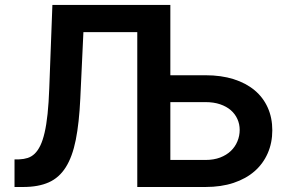

<svg xmlns="http://www.w3.org/2000/svg" viewBox="-20 -747 1152 767"><path d="M38 -110.1 57.5 -110.4Q75.6 -111.2 90.9 -116.1Q106.2 -121.1 118.6 -133Q131 -144.9 141 -165.3Q150.9 -185.7 158.2 -217.2Q165.5 -248.6 170.1 -292.3Q174.7 -335.9 176.8 -394.5L189.3 -727.3H660.5V-446.4H800.8Q863.6 -446.4 913.2 -430.8Q962.7 -415.1 997 -386.5Q1031.2 -358 1049.5 -317.3Q1067.8 -276.6 1067.8 -226.6Q1067.8 -176.5 1049.5 -134.8Q1031.2 -93 997 -63Q962.7 -33 913.2 -16.5Q863.6 0 800.8 0H528.4V-618.6H313.2L300.8 -353.7Q296.2 -255.7 282.7 -188.2Q269.2 -120.7 242.7 -78.8Q216.3 -36.9 174.7 -18.5Q133.2 0 72.4 0H38ZM660.5 -108H800.8Q833.8 -108 859.4 -117.7Q884.9 -127.5 902.2 -144Q919.4 -160.5 928.4 -182.4Q937.5 -204.2 937.5 -228Q937.5 -251.1 928.4 -271.3Q919.4 -291.5 902.2 -306.6Q884.9 -321.7 859.4 -330.4Q833.8 -339.1 800.8 -339.1H660.5Z"/></svg>

Font: Interop SemBd
Style: Regular
Weight: 600
Designer: Rasmus Andersson, Google, Jang Haemin
Foundry: jhaemin
Version: Version 1.008